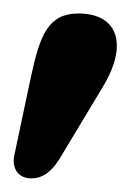

<svg xmlns="http://www.w3.org/2000/svg" viewBox="-71 -845 191 282"><path d="M-25.4 -583C-11.2 -583 2.9 -589.4 17.1 -612.8L80.6 -718.3C94.2 -741.2 100.6 -761.2 100.6 -777.8C100.6 -807.6 80.1 -825.2 44.4 -825.2C0 -825.2 -12.2 -793.9 -25.4 -732.9L-49.8 -617.7C-54.7 -595.7 -42 -583 -25.4 -583Z"/></svg>

Font: Arbutus Slab
Style: Regular
Weight: 400
Designer: Karolina Lach
Foundry: Karolina Lach
Version: Version 1.001